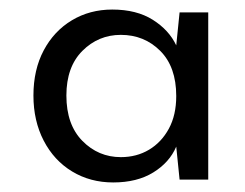

<svg xmlns="http://www.w3.org/2000/svg" viewBox="-20 -729 514 402"><path d="M217 -347Q169 -347 131 -370Q93 -393 71.5 -434.5Q50 -476 50 -529Q50 -583 71.5 -623.5Q93 -664 130.5 -686.5Q168 -709 215 -709Q266 -709 300 -687.5Q334 -666 349 -634L356 -703H416V-353H356L349 -422Q335 -389 301 -368Q267 -347 217 -347ZM233 -400Q266 -400 292 -415.5Q318 -431 333.5 -459.5Q349 -488 349 -528Q349 -589 315.5 -622.5Q282 -656 233 -656Q186 -656 152.5 -622.5Q119 -589 119 -529Q119 -468 152.5 -434Q186 -400 233 -400Z"/></svg>

Font: DM Sans 24pt
Style: Regular
Weight: 400
Designer: Colophon Foundry, Jonny Pinhorn
Foundry: Colophon Foundry
Version: Version 4.004;gftools[0.9.30]